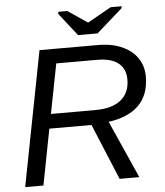

<svg xmlns="http://www.w3.org/2000/svg" viewBox="-58 -925 839 977"><g transform="rotate(-5 361.0 -437.0)"><path d="M179.2 -285.6 124 0H30.8L164.1 -688H462.9Q537.6 -688 591.8 -661.6Q639.2 -639.2 665.3 -599.4Q691.4 -559.6 691.4 -507.3Q691.4 -415.5 638.7 -361.8Q585.9 -308.1 482.9 -293.9L613.8 0H513.2L394.5 -285.6ZM418.5 -359.4Q506.8 -359.4 551.8 -396.2Q596.7 -433.1 596.7 -500Q596.7 -554.7 560.3 -584Q523.9 -613.3 451.7 -613.3H243.2L193.8 -359.4ZM598.1 -863.8 465.8 -747.1H366.2L274.9 -863.8L276.9 -874H322.3L422.4 -806.2H423.3L543.5 -874H600.1Z"/></g></svg>

Font: Arimo
Style: Italic
Weight: 400
Italic angle: -12°
Designer: Steve Matteson
Foundry: Monotype Imaging Inc.
Version: Version 1.33